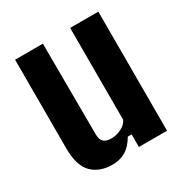

<svg xmlns="http://www.w3.org/2000/svg" viewBox="-146 -714 802 838"><g transform="rotate(-30 255.5 -295.0)"><path d="M183.5 9.5Q119.5 9.5 81.8 -28.2Q44 -66 44 -153V-600H184L186 -141Q186 -116 198.2 -104Q210.5 -92 237 -92Q262 -92 287 -104.2Q312 -116.5 321.5 -137.5V-600H463.5V0H321.5V-63.5H302.5Q279 -24 250.5 -7.2Q222 9.5 183.5 9.5Z"/></g></svg>

Font: Big Shoulders Thin ExtraBold
Style: Regular
Weight: 800
Version: Version 2.002